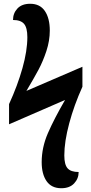

<svg xmlns="http://www.w3.org/2000/svg" viewBox="-20 -780 485 1018"><path d="M201 80Q201 2 234 -74Q267 -150 325 -250L28 -121V-228Q73 -326 99 -418.5Q125 -511 125 -583Q125 -633 107.5 -653.5Q90 -674 49 -674Q49 -710 72.5 -735Q96 -760 140 -760Q192 -760 218 -721.5Q244 -683 244 -618Q244 -564 226 -509.5Q208 -455 184 -410Q160 -365 120 -298L417 -426V-320Q373 -223 347 -126Q321 -29 321 44Q321 93 338.5 112.5Q356 132 397 132Q397 167 373 192.5Q349 218 305 218Q253 218 227 180.5Q201 143 201 80Z"/></svg>

Font: Noto Serif CondBlack
Style: Regular
Weight: 900
Width: 3
Designer: Monotype Design Team
Foundry: Monotype Imaging Inc.
Version: Version 1.001